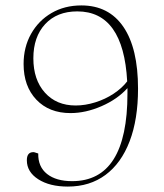

<svg xmlns="http://www.w3.org/2000/svg" viewBox="-20 -678 603 708"><path d="M280 -658Q381 -658 435 -579Q489 -500 489 -351Q489 -238 458 -157Q427 -76 369 -33Q311 10 230 10Q163 10 121 -17Q79 -44 79 -87Q79 -117 103 -117Q106 -117 110 -115.5Q114 -114 121 -112Q120 -63 153.5 -36.5Q187 -10 246 -10Q450 -10 450 -333Q450 -343 450 -353Q413 -312 354.5 -286.5Q296 -261 240 -261Q161 -261 114 -310.5Q67 -360 67 -442Q67 -504 94.5 -553Q122 -602 170 -630Q218 -658 280 -658ZM103 -463Q103 -384 145.5 -336.5Q188 -289 259 -289Q294 -289 331 -300.5Q368 -312 399 -332.5Q430 -353 449 -378Q435 -636 265 -636Q190 -636 146.5 -589Q103 -542 103 -463Z"/></svg>

Font: Petrona Thin
Style: Regular
Weight: 100
Designer: Ringo R. Seeber
Foundry: Ringo R. Seeber
Version: Version 2.001; ttfautohint (v1.8.3)